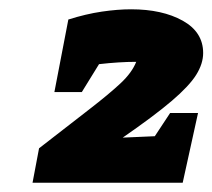

<svg xmlns="http://www.w3.org/2000/svg" viewBox="-20 -765 457 413"><path d="M50 -372 64 -446 171 -529Q215 -563 239.5 -586Q264 -609 273 -632Q237 -632 193 -627L156 -567H97L127 -723Q165 -735 199 -740Q233 -745 262 -745Q329 -745 373 -720.5Q417 -696 417 -651Q417 -628 402 -604Q387 -580 349.5 -548Q312 -516 244 -469L313 -472L346 -522H406L373 -372Z"/></svg>

Font: Piazzolla Black
Style: Italic
Weight: 900
Italic angle: -11.3°
Designer: Juan Pablo del Peral
Foundry: Huerta Tipografica
Version: Version 1.330